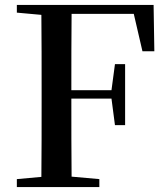

<svg xmlns="http://www.w3.org/2000/svg" viewBox="-20 -755 680 775"><path d="M555 -548H603L600 -735H48V-704L147 -695C148 -595 148 -495 148 -393V-342C148 -241 148 -140 147 -41L48 -32V0H381V-32L269 -42C268 -141 268 -243 268 -357H430L444 -250H485V-496H444L430 -391H268C268 -499 268 -600 269 -699H520Z"/></svg>

Font: Noto Serif CJK HK SemiBold
Style: Regular
Weight: 600
Designer: Ryoko NISHIZUKA 西塚涼子 (kana & ideographs); Frank Grießhammer (Latin, Greek & Cyrillic); Wenlong ZHANG 张文龙 (bopomofo); San
Foundry: Adobe
Version: Version 2.001;hotconv 1.1.0;makeotfexe 2.6.0